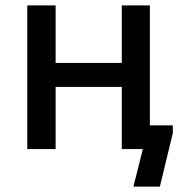

<svg xmlns="http://www.w3.org/2000/svg" viewBox="-20 -552 686 711"><path d="M535 -88H620V-59L572 139H474L509 0H431V-88V-230H186V0H81V-532H186V-319H431V-532H535Z"/></svg>

Font: Manrope Medium
Style: Medium
Weight: 500
Designer: Mikhail Sharanda
Foundry: Mikhail Sharanda
Version: Version 4.000;hotconv 1.0.109;makeotfexe 2.5.65596